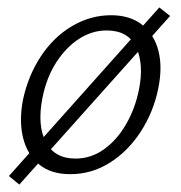

<svg xmlns="http://www.w3.org/2000/svg" viewBox="-20 -461 488 517"><path d="M32 36 4 13 409 -441 438 -418ZM169 8Q117 8 85 -18.5Q53 -45 42 -90.5Q31 -136 42 -193Q56 -258 90.5 -310Q125 -362 174.5 -391Q224 -420 279 -420Q330 -420 362.5 -394.5Q395 -369 406.5 -324.5Q418 -280 406 -222Q393 -159 359 -106.5Q325 -54 276 -23Q227 8 169 8ZM183 -34Q225 -34 260 -59Q295 -84 319.5 -126.5Q344 -169 354 -219Q368 -287 347 -333Q326 -379 267 -379Q228 -379 193 -356.5Q158 -334 131.5 -293Q105 -252 94 -196Q80 -123 103.5 -78.5Q127 -34 183 -34Z"/></svg>

Font: Ysabeau Office Light
Style: Italic
Weight: 300
Italic angle: -12°
Designer: Christian Thalmann (Catharsis Fonts)
Version: Version 2.001;gftools[0.9.30]; featfreeze: tnum,lnum,ss02